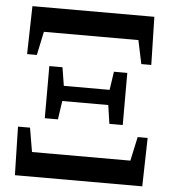

<svg xmlns="http://www.w3.org/2000/svg" viewBox="-53 -796 755 844"><g transform="rotate(5 324.5 -373.5)"><path d="M44 0H606L611 -214H567L544 -108H110L92 -214H39ZM51 -535H94L116 -639H533L555 -535H599L594 -747H56ZM438 -261H497V-491H438L426 -410H224L211 -491H153V-261H211L223 -343H426Z"/></g></svg>

Font: GenKiMin2 TW H
Style: Regular
Weight: 900
Version: Version 2.100;PS 2.1;hotconv 16.6.51;makeotf.lib2.5.65220 DE